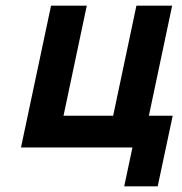

<svg xmlns="http://www.w3.org/2000/svg" viewBox="-20 -520 640 677"><path d="M160 -500 54 0H447L418 137H536L589 -112H505L587 -500H461L379 -112H204L286 -500Z"/></svg>

Font: LT Wave Mono Bold
Style: Italic
Weight: 700
Designer: Daniel Lyons
Version: Version 2.5 (Glyphs App)